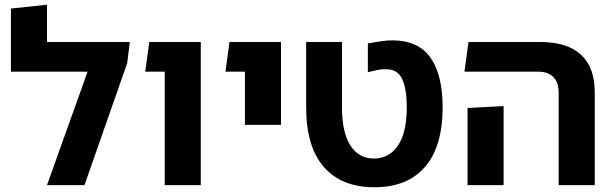

<svg xmlns="http://www.w3.org/2000/svg" viewBox="-20 -780 2584 809"><path d="M178 -603H527L516 -514L336 0H178L349 -478H26V-744L178 -760Z M674 0V-603H826V0ZM592 -478 609 -603H774V-478Z M1012 -254V-603H1164V-254ZM930 -478 947 -603H1097V-478Z M1558 9Q1419 9 1344.5 -76.5Q1270 -162 1270 -328V-603H1421V-328Q1421 -222 1456.5 -167Q1492 -112 1555 -112Q1620 -112 1657 -167Q1694 -222 1694 -328Q1694 -403 1675.5 -445Q1657 -487 1611 -488Q1589 -489 1570.5 -485Q1552 -481 1530 -476V-597Q1559 -602 1584 -606Q1609 -610 1638 -610Q1745 -608 1795 -535.5Q1845 -463 1845 -328Q1845 -162 1770.5 -76.5Q1696 9 1558 9Z M2334 0V-388Q2334 -433 2311.5 -455.5Q2289 -478 2248 -478H1937L1954 -603H2256Q2370 -603 2428 -549.5Q2486 -496 2486 -391V0ZM1950 0V-325L2102 -333V0Z"/></svg>

Font: Noto Sans Hebrew Thin
Style: Bold
Weight: 700
Version: Version 3.001